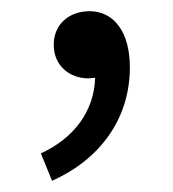

<svg xmlns="http://www.w3.org/2000/svg" viewBox="-20 -137 309 343"><path d="M73 186C158 148 212 76 212 -17C212 -79 184 -117 140 -117C105 -117 76 -95 76 -57C76 -19 105 3 138 3L150 2C148 62 112 110 53 137Z"/></svg>

Font: Noto Sans JP DemiLight
Style: Regular
Weight: 350
Designer: Ryoko NISHIZUKA 西塚涼子 (kana, bopomofo & ideographs); Paul D. Hunt (Latin, Greek & Cyrillic); Sandoll Communications 산돌커뮤니
Foundry: Adobe
Version: Version 2.004;hotconv 1.0.118;makeotfexe 2.5.65603